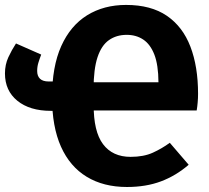

<svg xmlns="http://www.w3.org/2000/svg" viewBox="-26 -730 835 767"><path d="M347.8 -374.5 348.2 -312.4Q347.5 -204.8 385.6 -154.1Q423.7 -103.4 495.7 -103.4Q547.9 -103.4 584.4 -120Q620.9 -136.6 652.3 -159.6L727.7 -71.8Q676.8 -27.9 617.1 -5.5Q557.3 17 481.1 17Q387.6 17 320.4 -23.8Q253.2 -64.5 217.5 -144.3Q181.9 -224.1 181.9 -341.1Q181.9 -464 218.6 -545.8Q255.3 -627.6 322 -669Q388.8 -710.3 477.7 -710.3Q577.2 -710.3 640.6 -666.9Q704 -623.5 734.6 -543.8Q765.2 -464.1 765.2 -355.2Q765.2 -338.4 763.7 -321.2Q762.3 -303.9 759.7 -288.7H332.2V-401.4H607Q606.6 -470.7 590.6 -512Q574.5 -553.2 546.2 -572Q518 -590.8 480.1 -590.8Q439.2 -590.8 409.3 -569.8Q379.3 -548.8 363.6 -501.5Q347.9 -454.1 347.8 -374.5ZM-6.2 -436.6Q-6.2 -471.8 7.4 -501.3Q21 -530.7 37.9 -556.4L138.6 -512Q131.9 -494.5 127.2 -479Q122.5 -463.6 122.5 -446.4Q122.5 -426.2 133.9 -415.3Q145.4 -404.5 168.4 -404.5H197V-287.2H177.1Q92.9 -287.2 43.3 -327.5Q-6.2 -367.8 -6.2 -436.6Z"/></svg>

Font: Fira Sans Variable
Style: Regular
Weight: 400
Designer: Carrois Corporate & Edenspiekermann AG
Foundry: Carrois Corporate GbR & Edenspiekermann AG
Version: Version 4.202